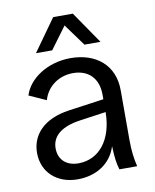

<svg xmlns="http://www.w3.org/2000/svg" viewBox="-85 -809 713 885"><g transform="rotate(-10 272.0 -366.0)"><path d="M207 12C295 12 365 -33 389 -111C391 -58 395 -27 404 0H487C478 -37 473 -76 473 -125V-358C473 -475 391 -544 270 -544C163 -544 73 -484 50 -408L130 -372C146 -430 199 -474 270 -474C342 -474 387 -429 387 -353V-331L223 -308C102 -291 43 -224 43 -140C43 -50 110 12 207 12ZM118 -594H194L270 -697L345 -594H420L317 -744H225ZM131 -146C131 -191 159 -239 267 -254L387 -271C386 -140 319 -60 223 -60C167 -60 131 -93 131 -146Z"/></g></svg>

Font: Ronzino
Style: Regular
Weight: 400
Designer: Nunzio Mazzaferro
Foundry: Collletttivo
Version: Version 1.000;Glyphs 3.3 (3337)